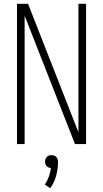

<svg xmlns="http://www.w3.org/2000/svg" viewBox="-20 -755 540 1006"><path d="M69 0V-735H127L391 -62V-735H431V0H373L109 -673V0ZM243 231 215 212Q228 193 236 170.5Q244 148 247 125Q241 125 235 122.5Q229 120 224.5 115.5Q220 111 218 104.5Q216 98 216 92Q216 85 218.5 78.5Q221 72 225.5 67Q230 62 236.5 60Q243 58 250 58Q257 58 263.5 60Q270 62 274.5 67Q279 72 281.5 78.5Q284 85 284 92Q284 129 274.5 165Q265 201 243 231Z"/></svg>

Font: Iosevka Extralight
Style: Regular
Weight: 200
Monospace: yes
Designer: Belleve Invis
Foundry: Belleve Invis
Version: Version 32.0.1; ttfautohint (v1.8.4)